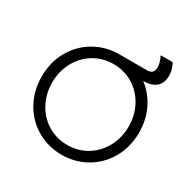

<svg xmlns="http://www.w3.org/2000/svg" viewBox="-194 -1075 1266 1274"><g transform="rotate(30 439.0 -438.5)"><path d="M66 -373Q66 -483 115.5 -570.5Q165 -658 250.5 -707.5Q336 -757 439 -757H652Q702 -757 702 -809Q702 -828 696 -847Q690 -866 679 -889H771Q796 -843 796 -801Q796 -741 761.5 -712Q727 -683 666 -683H664Q733 -631 772.5 -550.5Q812 -470 812 -373Q812 -263 762.5 -175Q713 -87 627.5 -37.5Q542 12 439 12Q336 12 250.5 -37.5Q165 -87 115.5 -175Q66 -263 66 -373ZM439 -63Q523 -63 590 -104.5Q657 -146 694.5 -217Q732 -288 732 -373Q732 -457 694.5 -528Q657 -599 590 -640.5Q523 -682 439 -682Q355 -682 288 -640.5Q221 -599 183.5 -528Q146 -457 146 -373Q146 -288 183.5 -217Q221 -146 288 -104.5Q355 -63 439 -63Z"/></g></svg>

Font: Eudoxus Sans
Style: Regular
Weight: 400
Designer: Stijn de Vries
Foundry: tokotype
Version: Version 2.005